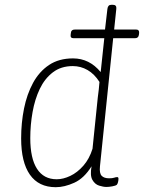

<svg xmlns="http://www.w3.org/2000/svg" viewBox="-20 -772 599 799"><path d="M212 7Q141 7 104.5 -45Q68 -97 68 -196Q68 -261 80 -320.5Q92 -380 117.5 -427Q143 -474 184 -501.5Q225 -529 284 -529Q352 -529 399 -472L414 -613H286Q272 -613 274 -627L275 -635Q276 -649 291 -649H417L427 -735Q429 -752 443 -752H450Q466 -752 464 -735L455 -649H547Q560 -649 559 -635L558 -627Q556 -613 542 -613H451L396 -80Q393 -51 403 -40.5Q413 -30 434 -30Q448 -30 455 -32.5Q462 -35 468 -35Q473 -35 473 -28Q473 -21 471 -13.5Q469 -6 466 -3Q461 1 447 3.5Q433 6 423 6Q410 6 392.5 0.5Q375 -5 364.5 -23.5Q354 -42 361 -80Q330 -30 289 -11.5Q248 7 212 7ZM216 -26Q243 -26 272.5 -40Q302 -54 327 -82.5Q352 -111 365 -153L387 -367Q389 -383 391 -399Q393 -415 394 -431Q373 -464 344.5 -480.5Q316 -497 283 -497Q234 -497 200 -471Q166 -445 145.5 -402Q125 -359 115.5 -305.5Q106 -252 106 -197Q106 -113 134 -69.5Q162 -26 216 -26Z"/></svg>

Font: Asap Semi Condensed Semi Condensed Thin
Style: Italic
Weight: 100
Width: 4
Italic angle: -6°
Designer: Pablo Cosgaya
Foundry: Omnibus-Type
Version: Version 3.001; ttfautohint (v1.8.4.7-5d5b)